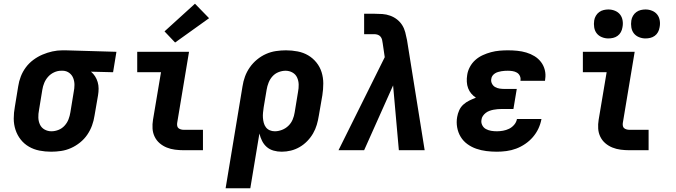

<svg xmlns="http://www.w3.org/2000/svg" viewBox="-20 -809 3640 1034"><path d="M255 8Q223 8 192.5 2Q162 -4 136 -19Q110 -34 91.5 -57.5Q73 -81 63.5 -110Q54 -139 54 -170.5Q54 -202 60 -234L78 -344Q82 -371 92 -397Q102 -423 119 -446Q136 -469 159.5 -486.5Q183 -504 209 -515Q235 -526 262 -532Q289 -538 316 -538Q320 -538 324.5 -538Q329 -538 333 -538L607 -530L589 -420L470 -423Q483 -412 492 -398Q501 -384 506 -367Q511 -350 511 -332Q511 -314 508 -296L489 -186Q485 -159 475.5 -133Q466 -107 450 -83.5Q434 -60 411 -41.5Q388 -23 362 -11.5Q336 0 309 4Q282 8 255 8ZM257 -102Q276 -102 295 -109.5Q314 -117 328 -132.5Q342 -148 349 -166.5Q356 -185 359 -204L377 -314Q381 -333 381 -352Q381 -371 374.5 -388Q368 -405 353.5 -416Q339 -427 320 -428H315Q313 -428 311.5 -428Q310 -428 309 -428Q290 -428 271.5 -419.5Q253 -411 239.5 -396Q226 -381 218.5 -363Q211 -345 208 -326L190 -216Q186 -196 186.5 -176Q187 -156 195 -138.5Q203 -121 220 -111.5Q237 -102 257 -102Z M969 0Q946 0 922.5 -3Q899 -6 878 -14.5Q857 -23 840 -37.5Q823 -52 813 -72.5Q803 -93 801.5 -116.5Q800 -140 804 -164L847 -420H719V-530H998L934 -146Q933 -138 934.5 -130.5Q936 -123 941.5 -118.5Q947 -114 954.5 -112Q962 -110 969 -110H1073V0ZM923 -580 866 -640 1030 -789 1106 -711Z M1195 205 1286 -344Q1290 -371 1299.5 -397Q1309 -423 1325.5 -446.5Q1342 -470 1364.5 -488.5Q1387 -507 1413 -518.5Q1439 -530 1466.5 -534Q1494 -538 1520 -538Q1552 -538 1583 -532Q1614 -526 1639.5 -511Q1665 -496 1684 -472.5Q1703 -449 1712 -420Q1721 -391 1721 -359.5Q1721 -328 1716 -296L1697 -186Q1693 -161 1686 -137Q1679 -113 1666 -90.5Q1653 -68 1634.5 -49Q1616 -30 1593.5 -17Q1571 -4 1546.5 2Q1522 8 1497 8Q1474 8 1453 2Q1432 -4 1416.5 -17.5Q1401 -31 1391.5 -50Q1382 -69 1377 -90L1328 205ZM1460 -102Q1479 -102 1498.5 -109.5Q1518 -117 1533 -131.5Q1548 -146 1556 -165Q1564 -184 1567 -204L1585 -314Q1589 -334 1588.5 -354Q1588 -374 1580 -391.5Q1572 -409 1555 -418.5Q1538 -428 1518 -428Q1499 -428 1480 -420.5Q1461 -413 1447.5 -398Q1434 -383 1426.5 -364Q1419 -345 1416 -326L1400 -231Q1398 -217 1396.5 -202.5Q1395 -188 1396 -174.5Q1397 -161 1400.5 -147.5Q1404 -134 1412 -123.5Q1420 -113 1432.5 -107.5Q1445 -102 1460 -102Z M1803 0 2052 -501 2041 -576Q2040 -586 2037.5 -595.5Q2035 -605 2029 -612Q2023 -619 2014 -622Q2005 -625 1995 -625H1941V-735H1995Q2017 -735 2039 -733.5Q2061 -732 2081.5 -724.5Q2102 -717 2118.5 -704Q2135 -691 2146 -673.5Q2157 -656 2162.5 -635Q2168 -614 2172 -593L2267 0H2128L2097 -349L1941 0Z M2656 8Q2627 8 2599 4.5Q2571 1 2545 -8Q2519 -17 2497 -33Q2475 -49 2461 -72Q2447 -95 2442 -123Q2437 -151 2442 -179Q2445 -197 2453 -215Q2461 -233 2475.5 -246Q2490 -259 2507.5 -267.5Q2525 -276 2543 -283Q2529 -292 2518 -305Q2507 -318 2501 -334Q2495 -350 2494 -368.5Q2493 -387 2496 -405Q2499 -427 2510.5 -448.5Q2522 -470 2540 -486Q2558 -502 2580 -512Q2602 -522 2624.5 -528Q2647 -534 2670 -536Q2693 -538 2715 -538Q2741 -538 2766 -535.5Q2791 -533 2814.5 -526Q2838 -519 2858.5 -506.5Q2879 -494 2893.5 -475Q2908 -456 2914 -432Q2920 -408 2916 -383Q2916 -380 2915.5 -378Q2915 -376 2915 -374H2783Q2783 -375 2783 -375.5Q2783 -376 2783 -377Q2785 -389 2779.5 -400.5Q2774 -412 2763.5 -418Q2753 -424 2740.5 -426Q2728 -428 2715 -428Q2707 -428 2698 -427.5Q2689 -427 2680.5 -425.5Q2672 -424 2663 -421.5Q2654 -419 2646 -414Q2638 -409 2632.5 -401.5Q2627 -394 2626 -385Q2623 -372 2629 -359.5Q2635 -347 2646 -340.5Q2657 -334 2670.5 -332Q2684 -330 2698 -330H2763L2745 -222H2680Q2670 -222 2659 -221Q2648 -220 2637.5 -218Q2627 -216 2616 -212Q2605 -208 2596 -201Q2587 -194 2580.5 -184.5Q2574 -175 2573 -164Q2570 -149 2577 -135Q2584 -121 2597 -114Q2610 -107 2625 -104.5Q2640 -102 2656 -102Q2672 -102 2689 -105Q2706 -108 2721.5 -115.5Q2737 -123 2749 -137Q2761 -151 2764 -168H2896Q2891 -141 2879.5 -116.5Q2868 -92 2850 -71Q2832 -50 2808.5 -34Q2785 -18 2759.5 -8.5Q2734 1 2707.5 4.5Q2681 8 2656 8Z M3369 0Q3346 0 3322.5 -3Q3299 -6 3278 -14.5Q3257 -23 3240 -37.5Q3223 -52 3213 -72.5Q3203 -93 3201.5 -116.5Q3200 -140 3204 -164L3247 -420H3119V-530H3398L3334 -146Q3333 -138 3334.5 -130.5Q3336 -123 3341.5 -118.5Q3347 -114 3354.5 -112Q3362 -110 3369 -110H3473V0ZM3456 -602Q3438 -602 3421 -609Q3404 -616 3393.5 -629.5Q3383 -643 3380 -661.5Q3377 -680 3380 -699Q3382 -712 3389 -724Q3396 -736 3407 -744Q3418 -752 3431 -755Q3444 -758 3456 -758Q3475 -758 3492 -751Q3509 -744 3519.5 -730.5Q3530 -717 3533 -698.5Q3536 -680 3532 -661Q3530 -648 3523.5 -636Q3517 -624 3506 -616Q3495 -608 3482 -605Q3469 -602 3456 -602ZM3256 -602Q3238 -602 3221 -609Q3204 -616 3193.5 -629.5Q3183 -643 3180 -661.5Q3177 -680 3180 -699Q3182 -712 3189 -724Q3196 -736 3207 -744Q3218 -752 3231 -755Q3244 -758 3256 -758Q3275 -758 3292 -751Q3309 -744 3319.5 -730.5Q3330 -717 3333 -698.5Q3336 -680 3332 -661Q3330 -648 3323.5 -636Q3317 -624 3306 -616Q3295 -608 3282 -605Q3269 -602 3256 -602Z"/></svg>

Font: Iosevka Slab XBdExObl
Style: Regular
Weight: 800
Width: 7
Italic angle: -9°
Monospace: yes
Designer: Belleve Invis
Foundry: Belleve Invis
Version: Version 11.1.0; ttfautohint (v1.8.3)